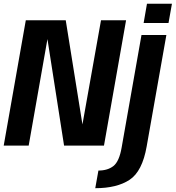

<svg xmlns="http://www.w3.org/2000/svg" viewBox="-41 -784 946 1034"><path d="M-21 0 98 -675H313L403 -114L503 -675H638L519 0H304L214.5 -573.5L113.5 0ZM472 229.5 489 134.5Q539 134.5 570 110Q601 85.5 614 11L721 -595.5H855L749 4Q725.5 139 657 184.2Q588.5 229.5 472 229.5ZM750.5 -764H885L866.5 -660H732.5Z"/></svg>

Font: Anybody SemiBold
Style: Italic
Weight: 600
Italic angle: -10°
Designer: Tyler Finck
Foundry: Etcetera Type Company
Version: Version 1.010; ttfautohint (v1.8.3) -l 8 -r 50 -G 200 -x 14 